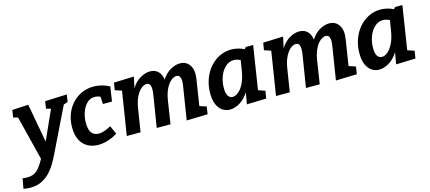

<svg xmlns="http://www.w3.org/2000/svg" viewBox="-114 -1082 4160 1858"><g transform="rotate(-15 1966.5 -152.5)"><path d="M-56 235 -38 134Q-25 136 -13 137Q-1 138 10 138Q70 138 107 104.5Q144 71 183 -2L72 -445L26 -457L37 -530L199 -539L270 -151L402 -445L355 -457L366 -530L585 -539L574 -466L532 -452L313 -2Q297 31 273 72.5Q249 114 214 152.5Q179 191 129.5 216.5Q80 242 11 242Q-21 242 -56 235Z M756 12Q698 12 652 -12.5Q606 -37 579 -87.5Q552 -138 552 -216Q552 -288 575 -348.5Q598 -409 639.5 -453.5Q681 -498 736 -522Q791 -546 853 -546Q892 -546 932 -536Q972 -526 1012 -505L990 -359H899L895 -433Q866 -446 839 -446Q793 -446 760.5 -414Q728 -382 710 -331Q692 -280 692 -224Q692 -153 718 -122.5Q744 -92 787 -92Q814 -92 845.5 -103Q877 -114 911 -133L949 -48Q900 -18 850.5 -3Q801 12 756 12Z M1641 5 1694 -330Q1702 -378 1693.5 -407.5Q1685 -437 1655 -437Q1630 -437 1601.5 -414Q1573 -391 1549.5 -344.5Q1526 -298 1515 -227L1480 0H1342L1395 -330Q1402 -378 1394 -407.5Q1386 -437 1356 -437Q1331 -437 1302.5 -414Q1274 -391 1250.5 -344.5Q1227 -298 1216 -227L1180 0H1042L1111 -436L1044 -458L1056 -531L1257 -538L1233 -428Q1273 -490 1323.5 -518Q1374 -546 1419 -546Q1469 -546 1500 -516Q1531 -486 1537 -432Q1576 -492 1625 -519Q1674 -546 1719 -546Q1783 -546 1816 -496Q1849 -446 1836 -361L1795 -98L1863 -76L1852 -1Z M2075 12Q2035 12 2002 -9Q1969 -30 1948.5 -74.5Q1928 -119 1928 -189Q1928 -263 1951 -328Q1974 -393 2015.5 -442Q2057 -491 2113 -519Q2169 -547 2234 -547Q2265 -547 2297.5 -539.5Q2330 -532 2363 -516L2377 -534H2451L2383 -99L2451 -76L2439 -1L2244 5L2264 -111Q2226 -50 2174.5 -19Q2123 12 2075 12ZM2131 -100Q2159 -100 2189 -124.5Q2219 -149 2243 -196.5Q2267 -244 2279 -313L2297 -424Q2263 -442 2231 -442Q2184 -442 2147 -408.5Q2110 -375 2089.5 -320.5Q2069 -266 2069 -205Q2069 -150 2086 -125Q2103 -100 2131 -100Z M3136 5 3189 -330Q3197 -378 3188.5 -407.5Q3180 -437 3150 -437Q3125 -437 3096.5 -414Q3068 -391 3044.5 -344.5Q3021 -298 3010 -227L2975 0H2837L2890 -330Q2897 -378 2889 -407.5Q2881 -437 2851 -437Q2826 -437 2797.5 -414Q2769 -391 2745.5 -344.5Q2722 -298 2711 -227L2675 0H2537L2606 -436L2539 -458L2551 -531L2752 -538L2728 -428Q2768 -490 2818.5 -518Q2869 -546 2914 -546Q2964 -546 2995 -516Q3026 -486 3032 -432Q3071 -492 3120 -519Q3169 -546 3214 -546Q3278 -546 3311 -496Q3344 -446 3331 -361L3290 -98L3358 -76L3347 -1Z M3570 12Q3530 12 3497 -9Q3464 -30 3443.5 -74.5Q3423 -119 3423 -189Q3423 -263 3446 -328Q3469 -393 3510.5 -442Q3552 -491 3608 -519Q3664 -547 3729 -547Q3760 -547 3792.5 -539.5Q3825 -532 3858 -516L3872 -534H3946L3878 -99L3946 -76L3934 -1L3739 5L3759 -111Q3721 -50 3669.5 -19Q3618 12 3570 12ZM3626 -100Q3654 -100 3684 -124.5Q3714 -149 3738 -196.5Q3762 -244 3774 -313L3792 -424Q3758 -442 3726 -442Q3679 -442 3642 -408.5Q3605 -375 3584.5 -320.5Q3564 -266 3564 -205Q3564 -150 3581 -125Q3598 -100 3626 -100Z"/></g></svg>

Font: Bitter
Style: Bold Italic
Weight: 700
Italic angle: -9°
Designer: Sol Matas, and Bitter project Authors
Foundry: Sol Matas
Version: Version 2.001